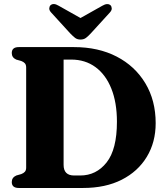

<svg xmlns="http://www.w3.org/2000/svg" viewBox="-20 -934 824 954"><path d="M38.5 -29.5Q38.5 -52 61 -62L85.5 -69Q97.5 -73.5 103.8 -80.8Q110 -88 110 -101.5V-598Q110 -612 103.8 -619.2Q97.5 -626.5 85.5 -631L60.5 -638Q38.5 -648 38.5 -670.5Q38.5 -700 73.5 -700H347.5Q468.5 -700 559.8 -652.8Q651 -605.5 702.2 -520.2Q753.5 -435 753.5 -322Q753.5 -227.5 709.5 -154.8Q665.5 -82 584.8 -41Q504 0 392.5 0H73.5Q38.5 0 38.5 -29.5ZM378.5 -62Q458.5 -62 509.8 -127Q561 -192 561 -329Q561 -424.5 533.2 -493.8Q505.5 -563 454.5 -600.5Q403.5 -638 333.5 -638H296V-115Q296 -62 348.5 -62ZM431.5 -768.5Q418.5 -754.5 407.5 -746Q396.5 -737.5 380 -737.5Q363.5 -737.5 352.8 -746Q342 -754.5 328.5 -768.5L234 -872Q224 -883 224.8 -892.8Q225.5 -902.5 231 -908Q246 -921 271.5 -905.5L380 -844.5L488.5 -905.5Q514 -920.5 529 -908Q534.5 -902.5 535.2 -892.8Q536 -883 526 -872Z"/></svg>

Font: Fraunces 72pt Soft
Style: Bold
Weight: 700
Version: Version 1.000;[b76b70a41]